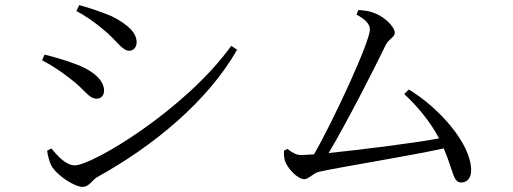

<svg xmlns="http://www.w3.org/2000/svg" viewBox="-20 -733 2000 749"><path d="M278 -690C307 -675 349 -647 383 -618C436 -575 456 -535 484 -535C502 -535 513 -550 513 -568C513 -603 483 -636 415 -670C372 -688 327 -703 289 -713ZM882 -554C702 -304 340 -88 272 -88C238 -88 207 -122 180 -154L164 -145C165 -130 174 -94 186 -78C208 -46 271 -4 302 -4C328 -4 339 -30 359 -42C580 -164 791 -339 905 -539ZM144 -498C186 -476 220 -453 258 -423C310 -384 326 -348 357 -348C376 -348 386 -363 386 -379C386 -417 349 -453 288 -478C242 -496 205 -507 154 -520Z M1088 -145C1087 -132 1088 -121 1091 -107C1100 -78 1140 -34 1167 -34C1184 -34 1204 -59 1225 -63C1315 -83 1564 -122 1711 -154C1749 -66 1747 -21 1779 -21C1803 -21 1818 -40 1818 -68C1818 -175 1689 -315 1575 -384L1557 -366C1611 -316 1659 -257 1693 -193C1583 -173 1387 -149 1262 -136C1333 -255 1440 -465 1486 -560C1497 -581 1520 -588 1520 -605C1520 -630 1476 -671 1435 -684C1420 -690 1397 -693 1378 -694L1371 -676C1404 -658 1423 -640 1423 -618C1423 -570 1280 -261 1205 -131L1155 -128C1138 -128 1122 -136 1101 -152Z"/></svg>

Font: Harano Aji Mincho KR
Style: Regular
Weight: 400
Foundry: Masamichi Hosoda
Version: HaranoAjiMinchoKR-Regular version 20230610;ttx 4.39.4